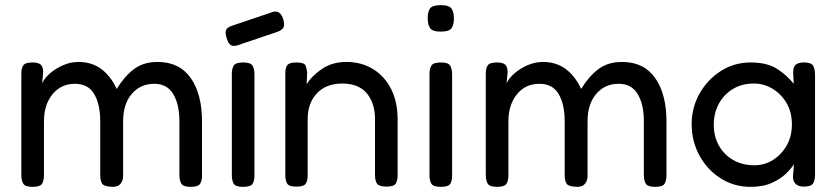

<svg xmlns="http://www.w3.org/2000/svg" viewBox="-20 -717 3247 747"><path d="M106 10Q78 10 70.5 -2.5Q63 -15 63 -36V-432Q63 -451 70.5 -462.5Q78 -474 107 -474Q129 -474 138.5 -465.5Q148 -457 148 -436L144 -393Q153 -413 175 -432Q197 -451 226 -463.5Q255 -476 285 -476Q337 -476 374 -448.5Q411 -421 434 -371Q464 -420 501 -448Q538 -476 593 -476Q678 -476 722 -413.5Q766 -351 766 -244V-35Q766 -14 758.5 -2Q751 10 722 10Q693 10 685.5 -2.5Q678 -15 678 -36V-245Q678 -311 654 -351Q630 -391 580 -391Q526 -391 492.5 -351.5Q459 -312 459 -245V-34Q459 -10 445.5 1.5Q432 13 406 9Q381 7 375.5 -5.5Q370 -18 370 -36V-245Q370 -311 346.5 -351Q323 -391 272 -391Q217 -391 184 -350Q151 -309 151 -245V-35Q151 -14 143.5 -2Q136 10 106 10Z M925 10Q897 10 889.5 -2Q882 -14 882 -35V-430Q882 -450 889.5 -462Q897 -474 926 -474Q955 -474 962.5 -461.5Q970 -449 970 -428V-34Q970 -13 962.5 -1.5Q955 10 925 10ZM902 -540Q886 -536 877 -542Q868 -548 862 -568Q855 -589 859.5 -600Q864 -611 883 -617L1043 -671Q1071 -678 1082 -642Q1088 -621 1083 -610.5Q1078 -600 1059 -593Z M1133 9Q1104 9 1097 -3Q1090 -15 1090 -36V-433Q1090 -452 1097.5 -463Q1105 -474 1134 -474Q1165 -474 1169.5 -460.5Q1174 -447 1175 -435L1173 -389Q1193 -422 1233 -449Q1273 -476 1327 -476Q1386 -476 1431 -448.5Q1476 -421 1501.5 -371Q1527 -321 1527 -252V-35Q1527 -14 1519.5 -2.5Q1512 9 1484 9Q1454 9 1446.5 -3Q1439 -15 1439 -36V-253Q1439 -316 1407 -354Q1375 -392 1312 -392Q1249 -392 1213 -354Q1177 -316 1177 -253V-35Q1177 -14 1169.5 -2.5Q1162 9 1133 9Z M1695 -594Q1662 -594 1653 -608Q1644 -622 1644 -647Q1644 -671 1653 -684Q1662 -697 1696 -697Q1728 -697 1737 -683Q1746 -669 1746 -645Q1746 -621 1737 -607.5Q1728 -594 1695 -594ZM1695 10Q1666 10 1658.5 -2Q1651 -14 1651 -35V-430Q1651 -450 1658.5 -462Q1666 -474 1696 -474Q1724 -474 1731.5 -461.5Q1739 -449 1739 -428V-34Q1739 -13 1731.5 -1.5Q1724 10 1695 10Z M1913 10Q1885 10 1877.5 -2.5Q1870 -15 1870 -36V-432Q1870 -451 1877.5 -462.5Q1885 -474 1914 -474Q1936 -474 1945.5 -465.5Q1955 -457 1955 -436L1951 -393Q1960 -413 1982 -432Q2004 -451 2033 -463.5Q2062 -476 2092 -476Q2144 -476 2181 -448.5Q2218 -421 2241 -371Q2271 -420 2308 -448Q2345 -476 2400 -476Q2485 -476 2529 -413.5Q2573 -351 2573 -244V-35Q2573 -14 2565.5 -2Q2558 10 2529 10Q2500 10 2492.5 -2.5Q2485 -15 2485 -36V-245Q2485 -311 2461 -351Q2437 -391 2387 -391Q2333 -391 2299.5 -351.5Q2266 -312 2266 -245V-34Q2266 -10 2252.5 1.5Q2239 13 2213 9Q2188 7 2182.5 -5.5Q2177 -18 2177 -36V-245Q2177 -311 2153.5 -351Q2130 -391 2079 -391Q2024 -391 1991 -350Q1958 -309 1958 -245V-35Q1958 -14 1950.5 -2Q1943 10 1913 10Z M3108 9Q3067 9 3065 -28L3069 -78Q3059 -62 3038 -41.5Q3017 -21 2983 -5.5Q2949 10 2900 10Q2836 10 2784 -23Q2732 -56 2701.5 -111.5Q2671 -167 2671 -234Q2671 -299 2702 -353.5Q2733 -408 2785 -441Q2837 -474 2900 -474Q2965 -474 3003.5 -449Q3042 -424 3068 -391L3066 -433Q3065 -455 3075 -464.5Q3085 -474 3109 -474Q3137 -474 3144 -460.5Q3151 -447 3151 -424V-38Q3151 -16 3143.5 -3.5Q3136 9 3108 9ZM2915 -74Q2955 -74 2988 -95Q3021 -116 3041 -151.5Q3061 -187 3061 -233Q3061 -280 3040.5 -315.5Q3020 -351 2986 -371.5Q2952 -392 2913 -392Q2866 -392 2831 -370.5Q2796 -349 2776.5 -313Q2757 -277 2757 -231Q2757 -186 2777 -150.5Q2797 -115 2832.5 -94.5Q2868 -74 2915 -74Z"/></svg>

Font: Fredoka
Style: Regular
Weight: 400
Designer: Ben Nathan
Foundry: Milena B. Brandão, Ben Nathan
Version: Version 2.001